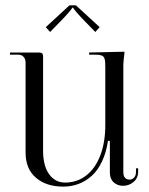

<svg xmlns="http://www.w3.org/2000/svg" viewBox="-20 -686 554 713"><path d="M17 0ZM262 -666.2 350 -585.2 334 -567.2 293 -609.2Q275.2 -627.5 263.6 -641.1Q252 -654.8 252 -657.2H248Q248 -654.8 236.4 -641.1Q224.8 -627.5 207 -609.2L166 -567.2L150 -585.2L238 -666.2ZM75 -119V-453Q75 -466.5 67.6 -474.8Q60.2 -483 48 -483H17V-491H125Q133.2 -491 136.6 -487.6Q140 -484.2 140 -476V-127Q140 -70 162.5 -39Q185 -8 222 -8Q266.5 -8 300.4 -34.5Q334.2 -61 352.6 -109.2Q371 -157.5 371 -221V-439Q371 -449.8 370.5 -456.2Q370 -462.8 368.1 -468.1Q366.2 -473.5 363.6 -476.1Q361 -478.8 355.4 -480.5Q349.8 -482.2 343.4 -482.6Q337 -483 326 -483H311V-491L442 -494V-488Q438 -458 438 -443V-47Q438 -32.2 444.5 -25.6Q451 -19 461 -19Q471.2 -19 478.1 -26.6Q485 -34.2 485 -48V-61H493V-48Q493 -24.8 475.9 -10.4Q458.8 4 437 4Q416.8 4 402.4 -8.8Q388 -21.5 388 -45V-163H381Q374.5 -119.2 358.6 -86Q342.8 -52.8 320.4 -32.8Q298 -12.8 271.5 -2.9Q245 7 215 7Q151.8 7 113.4 -26Q75 -59 75 -119Z"/></svg>

Font: FogtwoNo5
Style: Regular
Weight: 400
Designer: gluk (gluksza@wp.pl)
Foundry: gluk (gluksza@wp.pl)
Version: Version 0.87